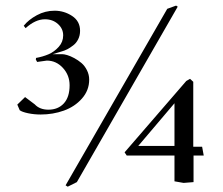

<svg xmlns="http://www.w3.org/2000/svg" viewBox="-20 -663 812 699"><path d="M226.6 16.6 218.8 11.7 588.9 -630.9 621.1 -642.6 627 -638.7 259.8 0ZM127.9 -246.1Q104.5 -246.1 82.3 -250.7Q60.1 -255.4 51.8 -261.7L43 -282.2L71.3 -309.6L106.4 -283.2Q124.5 -263.7 156.2 -263.7Q191.4 -263.7 212.4 -286.6Q233.4 -309.6 233.4 -352.5Q233.4 -389.2 209 -415.8Q184.6 -442.4 150.4 -442.4L115.2 -437.5L110.4 -446.3L111.3 -452.1Q135.7 -456.5 156.5 -465.3Q177.2 -474.1 193.6 -492.2Q210 -510.3 210 -534.2Q210 -558.6 190.9 -575.7Q171.9 -592.8 143.6 -592.8Q108.9 -592.8 73.2 -560.5L66.4 -569.3Q84 -591.3 114.3 -607.7Q144.5 -624 178.7 -624Q213.4 -624 242.4 -605Q271.5 -585.9 271.5 -550.8Q271.5 -533.7 264.6 -520Q257.8 -506.3 246.3 -497.6Q234.9 -488.8 224.9 -483.6Q214.8 -478.5 204.1 -475.6L171.9 -465.8H206.1Q213.4 -465.8 224.9 -462.4Q236.3 -459 250.5 -451.4Q264.6 -443.8 276.6 -433.6Q288.6 -423.3 296.6 -407.2Q304.7 -391.1 304.7 -373Q304.7 -334 278.3 -304.2Q252 -274.4 212.4 -260.3Q172.9 -246.1 127.9 -246.1ZM648.4 2.9 615.2 -2.9V-96.7H441.4L433.6 -108.4L658.2 -368.2L671.9 -376L683.6 -365.2V-128.9H715.8L721.7 -96.7H684.6V0ZM483.4 -131.8H615.2V-287.1Z"/></svg>

Font: Comprehension SemiBold
Style: Regular
Weight: 600
Designer: Alfredo Marco Pradil
Foundry: Alfredo Marco Pradil
Version: 1.0